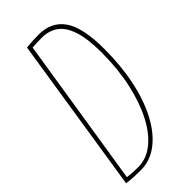

<svg xmlns="http://www.w3.org/2000/svg" viewBox="-230 -761 822 822"><g transform="rotate(-45 181.5 -350.0)"><path d="M93 10Q67 10 48.5 9Q30 8 8 5L119 -706Q140 -708 157.5 -709Q175 -710 194 -710Q270 -710 309.5 -654Q349 -598 349 -467Q349 -364 330.5 -277Q312 -190 277.5 -125.5Q243 -61 196 -25.5Q149 10 93 10ZM94 -7Q144 -7 187 -41.5Q230 -76 262 -138.5Q294 -201 312 -284Q330 -367 330 -465Q330 -549 313.5 -598.5Q297 -648 266.5 -669.5Q236 -691 194 -691Q180 -691 165 -690.5Q150 -690 136 -689L29 -11Q46 -9 61 -8Q76 -7 94 -7Z"/></g></svg>

Font: Georama Condensed Thin
Style: Italic
Weight: 100
Width: 3
Italic angle: -9°
Designer: Jean-Baptiste Levee
Foundry: Production Type
Version: Version 1.000